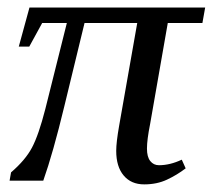

<svg xmlns="http://www.w3.org/2000/svg" viewBox="-20 -479 564 509"><path d="M369.6 -85Q369.6 -63 378.4 -52Q387.2 -41 401.4 -41Q430.7 -41 461.9 -55.7L472.2 -32.7Q449.2 -15.1 422.6 -2.7Q396 9.8 362.3 9.8Q327.6 9.8 307.9 -13.7Q288.1 -37.1 288.1 -79.1Q288.1 -101.6 295.9 -146L343.8 -418H204.1L150.4 -196.8Q120.6 -73.2 94.7 0H5.4L9.3 -22Q47.4 -54.7 64.9 -87.9Q82.5 -121.1 100.1 -189.9L157.2 -418H91.8L57.6 -355.5H29.8L58.1 -459H523.9L516.6 -418H424.8L377.9 -149.9Q369.6 -108.4 369.6 -85Z"/></svg>

Font: Liberation Serif
Style: Italic
Weight: 400
Italic angle: -16.333°
Designer: Steve Matteson
Foundry: Ascender Corporation
Version: Version 2.1.5